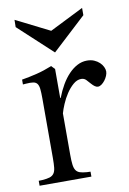

<svg xmlns="http://www.w3.org/2000/svg" viewBox="-81 -752 540 802"><g transform="rotate(-10 189.0 -350.5)"><path d="M181.2 -537.1 37.6 -669.9 38.1 -700.7 181.2 -628.9 324.7 -700.7V-669.9ZM169.4 -105Q169.4 -79.6 171.4 -63.7Q173.3 -47.9 179.2 -39.1Q185.1 -30.3 196 -26.6Q207 -22.9 225.6 -21.5L240.7 -21V0H21V-21L36.1 -21.5Q56.2 -22.9 67.9 -26.6Q79.6 -30.3 85.9 -39.1Q92.3 -47.9 94 -63.5Q95.7 -79.1 95.7 -104.5V-357.4Q95.7 -382.8 94 -397.7Q92.3 -412.6 86.4 -420.2Q80.6 -427.7 69.3 -429.4Q58.1 -431.2 39.1 -429.7L25.9 -428.7V-449.2Q58.1 -454.6 89.8 -462.4Q121.6 -470.2 155.3 -483.9L161.6 -477.1L169.4 -469.2V-345.7H171.4Q182.6 -375 197 -399.7Q211.4 -424.3 228.5 -442.1Q245.6 -460 265.1 -470.2Q284.7 -480.5 306.2 -480.5Q323.2 -480.5 336.4 -474.9Q349.6 -469.2 358.9 -460.4Q368.2 -451.7 373 -441.4Q377.9 -431.2 377.9 -421.9Q377.9 -413.6 373.8 -403.6Q369.6 -393.6 363 -385Q356.4 -376.5 348.6 -370.8Q340.8 -365.2 333.5 -365.2Q326.7 -365.2 320.1 -369.9Q313.5 -374.5 306.2 -382.8Q297.9 -392.6 289.8 -400.9Q281.7 -409.2 269 -409.2Q251.5 -409.2 235.1 -395Q218.8 -380.9 205.6 -360.8Q192.4 -340.8 183.1 -318.8Q173.8 -296.9 169.4 -280.8Z"/></g></svg>

Font: Varendra
Style: Regular
Weight: 400
Designer: Jacob Thomas
Foundry: Bangla Type Foundry
Version: Version 1.008